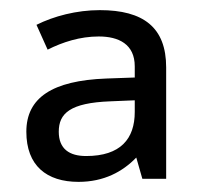

<svg xmlns="http://www.w3.org/2000/svg" viewBox="-20 -742 397 379"><path d="M177 -722C131 -722 86 -710 52 -693L74 -644C104 -659 138 -670 175 -670C214 -670 246 -655 246 -611V-589L190 -587C83 -583 32 -549 32 -482C32 -415 72 -383 135 -383C185 -383 222 -403 249 -431L261 -389H308V-609C308 -688 263 -722 177 -722ZM198 -542 246 -544V-521C246 -468 218 -434 150 -434C117 -434 96 -448 96 -482C96 -518 118 -539 198 -542Z"/></svg>

Font: Noto Sans Brahmi
Style: Regular
Weight: 400
Designer: Monotype Design Team
Foundry: Monotype Imaging Inc.
Version: Version 2.004